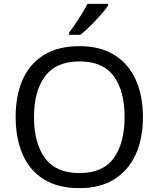

<svg xmlns="http://www.w3.org/2000/svg" viewBox="-20 -964 821 994"><path d="M720 -358Q720 -247 682.5 -164.5Q645 -82 572 -36Q499 10 391 10Q280 10 206.5 -36Q133 -82 97 -165Q61 -248 61 -359Q61 -469 97 -551Q133 -633 206.5 -679Q280 -725 392 -725Q499 -725 572 -679.5Q645 -634 682.5 -551.5Q720 -469 720 -358ZM156 -358Q156 -223 213 -145.5Q270 -68 391 -68Q513 -68 569 -145.5Q625 -223 625 -358Q625 -493 569 -569.5Q513 -646 392 -646Q271 -646 213.5 -569.5Q156 -493 156 -358ZM539 -934Q527 -916 502 -887.5Q477 -859 448.5 -830.5Q420 -802 396 -784H338V-796Q353 -815 370.5 -841Q388 -867 405 -894.5Q422 -922 433 -944H539Z"/></svg>

Font: Noto Sans Lao
Style: Regular
Weight: 400
Designer: Monotype Design Team
Foundry: Monotype Imaging Inc.
Version: Version 2.003; ttfautohint (v1.8.4.7-5d5b)